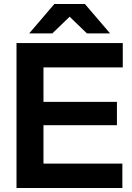

<svg xmlns="http://www.w3.org/2000/svg" viewBox="-20 -934 658 954"><path d="M62 0H588V-121H196V-312H561V-428H196V-599H590V-720H62ZM402 -914H250L125 -768H240L326 -851L412 -768H527Z"/></svg>

Font: Aspekta 600
Style: Regular
Weight: 600
Designer: Ivo Dolenc
Version: Version 2.100